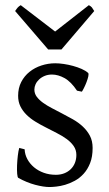

<svg xmlns="http://www.w3.org/2000/svg" viewBox="-20 -716 426 750"><path d="M220.2 -522.9H168L39.1 -672.9Q42.5 -677.7 44.9 -681.2Q47.4 -684.6 49.6 -687Q51.8 -689.5 54.4 -691.4Q57.1 -693.4 61 -695.8L195.3 -592.8L327.1 -695.8Q335.4 -691.4 338.9 -687Q342.3 -682.6 348.1 -672.9ZM341.8 -138.2Q341.8 -103.5 332 -78.9Q322.3 -54.2 306.6 -37.1Q291 -20 272 -9.8Q252.9 0.5 234.4 5.9Q215.8 11.2 199.5 12.9Q183.1 14.6 173.8 14.6Q150.4 14.6 117.4 5.9Q84.5 -2.9 51.8 -21Q48.3 -22.5 47.1 -36.9Q45.9 -51.3 46.6 -70.1Q47.4 -88.9 49.6 -107.9Q51.8 -127 55.2 -138.2L76.2 -132.8Q77.1 -112.3 86.9 -94.2Q96.7 -76.2 113 -62.5Q129.4 -48.8 151.1 -41Q172.9 -33.2 198.2 -33.2Q215.8 -33.2 230.5 -38.8Q245.1 -44.4 255.9 -54.7Q266.6 -64.9 272.5 -79.3Q278.3 -93.8 278.3 -110.8Q278.3 -130.4 267.8 -145.5Q257.3 -160.6 240.2 -173.1Q223.1 -185.5 201.4 -196.5Q179.7 -207.5 157.2 -219.2Q136.7 -229.5 117.7 -241.2Q98.6 -252.9 83.7 -267.6Q68.8 -282.2 59.8 -300.3Q50.8 -318.4 50.8 -341.8Q50.8 -372.1 63 -395.8Q75.2 -419.4 95.5 -435.5Q115.7 -451.7 141.8 -460.2Q168 -468.8 195.8 -468.8Q210.9 -468.8 229.2 -466.1Q247.6 -463.4 265.4 -458.5Q283.2 -453.6 298.8 -446.8Q314.5 -439.9 324.2 -431.2Q327.1 -428.2 325 -418Q322.8 -407.7 318.1 -395.5Q313.5 -383.3 308.1 -372.6Q302.7 -361.8 299.8 -357.9L280.8 -361.8Q257.3 -397 232.2 -410.9Q207 -424.8 183.1 -424.8Q167 -424.8 154.3 -419.4Q141.6 -414.1 132.6 -405.5Q123.5 -397 118.9 -386.7Q114.3 -376.5 114.3 -366.2Q114.3 -350.6 123.5 -338.1Q132.8 -325.7 147.9 -314.7Q163.1 -303.7 182.4 -293.7Q201.7 -283.7 222.2 -272.9Q243.2 -262.2 264.6 -250Q286.1 -237.8 303.2 -221.9Q320.3 -206.1 331.1 -185.8Q341.8 -165.5 341.8 -138.2Z"/></svg>

Font: GentiumAlt
Style: Regular
Weight: 400
Designer: J. Victor Gaultney
Version: Version 1.02; 2005; OFL release